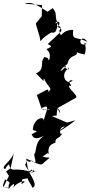

<svg xmlns="http://www.w3.org/2000/svg" viewBox="-47 -977 616 1311"><path d="M340 -188C343 -310 387 -140 346 -239L474 -311C480 -333 421 -369 424 -392C468 -380 389 -432 450 -429C416 -387 352 -461 423 -514C428 -480 368 -538 405 -524C345 -463 363 -505 413 -540C433 -626 509 -571 464 -653C449 -624 486 -614 531 -605C557 -687 499 -698 545 -676C469 -653 507 -758 549 -691C473 -732 443 -694 453 -773C360 -774 376 -698 358 -766C390 -821 318 -796 290 -759C332 -745 340 -757 344 -821C300 -806 377 -861 354 -799C316 -877 353 -875 312 -922C296 -906 247 -885 298 -889C267 -891 188 -979 121 -952L240 -942L238 -866L197 -816L223 -729L229 -696C288 -765 356 -765 341 -799C322 -799 395 -782 365 -760C375 -765 396 -787 279 -676C301 -664 318 -662 273 -643C265 -634 314 -627 283 -551C304 -568 276 -585 237 -558C297 -570 290 -579 257 -588C222 -555 264 -502 199 -476C253 -424 257 -405 247 -447C233 -434 259 -423 251 -446C284 -370 319 -377 280 -349C294 -384 257 -354 204 -328C242 -238 223 -217 286 -233C291 -239 310 -219 231 -236C300 -270 273 -237 249 -145C266 -190 182 -176 177 -91C201 -76 225 -89 166 -58C176 -80 159 1 254 -51C205 -14 205 6 193 67C175 81 205 119 191 137C149 91 181 153 132 115C140 160 101 122 153 194C36 159 29 215 12 132C41 164 14 119 -11 178C-54 162 43 124 52 47L26 170L-5 194L14 224L-23 300L35 310C-53 303 -25 294 -13 248C40 281 9 255 11 314C36 280 63 262 42 307C71 259 162 244 99 281C111 237 81 252 172 236C105 219 175 288 172 304C216 299 166 223 153 201C194 168 198 185 154 209C238 169 196 210 169 181C146 206 144 182 132 106C241 158 236 150 252 134C320 74 289 115 240 89C251 89 236 97 279 68C301 97 252 18 331 -2C330 -51 368 -16 384 -90C370 -18 339 -110 397 -114C312 -49 404 -104 468 -156L411 -140L306 -185Z"/></svg>

Font: Hussar Lance
Style: Italic
Weight: 700
Foundry: Cannot Into Space Fonts, PlusOne Fonts
Version: Version 2.27